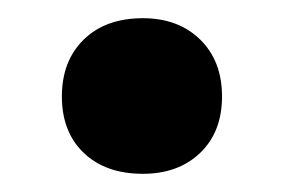

<svg xmlns="http://www.w3.org/2000/svg" viewBox="-20 -337 312 211"><path d="M137 -146Q96 -146 72 -169Q48 -192 48 -231Q48 -270 72 -293.5Q96 -317 137 -317Q176 -317 200 -293.5Q224 -270 224 -231Q224 -192 200 -169Q176 -146 137 -146Z"/></svg>

Font: Ysabeau Infant ExtraBold
Style: Regular
Weight: 800
Designer: Christian Thalmann (Catharsis Fonts)
Version: Version 2.001;gftools[0.9.30]; featfreeze: ss01,ss02,lnum